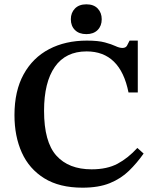

<svg xmlns="http://www.w3.org/2000/svg" viewBox="-20 -857 719 889"><path d="M362 12Q255 12 185 -31.5Q115 -75 81 -150.5Q47 -226 47 -324Q47 -436 89.5 -513Q132 -590 207.5 -629.5Q283 -669 382 -669Q435 -669 466 -660.5Q497 -652 515 -643.5Q533 -635 547 -635Q562 -635 568 -645.5Q574 -656 580 -669H618V-429H575Q537 -619 381 -619Q284 -619 234 -547.5Q184 -476 184 -344Q184 -200 241 -136.5Q298 -73 404 -73Q476 -73 524.5 -99Q573 -125 616 -172L645 -146Q614 -102 577 -66Q540 -30 488.5 -9Q437 12 362 12ZM380 -699Q346 -699 327 -718Q308 -737 308 -768Q308 -798 327 -817.5Q346 -837 380 -837Q414 -837 432.5 -817.5Q451 -798 451 -768Q451 -737 432 -718Q413 -699 380 -699Z"/></svg>

Font: STIX Two Text SemiBold
Style: Regular
Weight: 600
Designer: Ross Mills, John Hudson & Paul Hanslow, Tiro Typeworks Ltd; with prior portions MicroPress Inc., and Coen Hoffman.
Foundry: Tiro Typeworks Ltd
Version: Version 2.13 b171